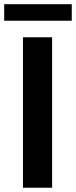

<svg xmlns="http://www.w3.org/2000/svg" viewBox="-47 -887 359 907"><path d="M199.2 0Q165 0 61.5 0Q61.5 -132.8 61.5 -533.2Q61.5 -578.1 61.5 -710.9Q95.7 -710.9 199.2 -710.9Q199.2 -533.2 199.2 0ZM292 -789.1Q211.9 -789.1 -27.3 -789.1Q-27.3 -808.6 -27.3 -867.2Q52.7 -867.2 292 -867.2Q292 -847.7 292 -789.1Z"/></svg>

Font: Noto Sans Hebrew DECATHLON 
Style: Bold
Weight: 400
Designer: Monotype Design Team
Version: Version 2.000;GOOG;noto-fonts:20170220:a8a215d2e889